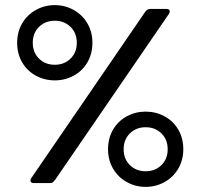

<svg xmlns="http://www.w3.org/2000/svg" viewBox="-20 -715 783 750"><path d="M47 -548Q47 -590 66.5 -623.5Q86 -657 120 -676Q154 -695 194 -695Q234 -695 268 -676Q302 -657 321.5 -623.5Q341 -590 341 -548Q341 -505 321.5 -471.5Q302 -438 268 -419.5Q234 -401 194 -401Q154 -401 120 -419.5Q86 -438 66.5 -471.5Q47 -505 47 -548ZM99 -10Q99 -15 102 -19L546 -667Q554 -680 567 -680H631Q643 -680 643 -670Q643 -666 640 -661L195 -12Q189 -5 186 -2.5Q183 0 176 0H111Q99 0 99 -10ZM280 -548Q280 -586 255.5 -610Q231 -634 194 -634Q157 -634 132.5 -610Q108 -586 108 -548Q108 -510 132.5 -486Q157 -462 194 -462Q231 -462 255.5 -486Q280 -510 280 -548ZM402 -132Q402 -175 421.5 -208.5Q441 -242 475 -260.5Q509 -279 549 -279Q589 -279 623 -260.5Q657 -242 676.5 -208.5Q696 -175 696 -132Q696 -90 676.5 -56.5Q657 -23 623 -4Q589 15 549 15Q509 15 475 -4Q441 -23 421.5 -56.5Q402 -90 402 -132ZM635 -132Q635 -170 610.5 -194Q586 -218 549 -218Q512 -218 487.5 -194Q463 -170 463 -132Q463 -94 487.5 -70Q512 -46 549 -46Q586 -46 610.5 -70Q635 -94 635 -132Z"/></svg>

Font: Mitr Light
Style: Regular
Weight: 300
Designer: Thanarat Vachiruckul
Foundry: Cadson Demak
Version: Version 1.003